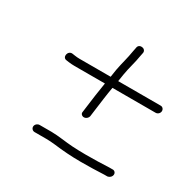

<svg xmlns="http://www.w3.org/2000/svg" viewBox="-133 -700 866 860"><g transform="rotate(30 300.0 -270.5)"><path d="M140.1 9H202.1C214.1 9 229.3 10 247.7 12C289.1 17.4 337.8 21 385.8 21C422.4 21 475.4 19.9 506.1 18H522.1C532.3 16.7 542.2 8.1 543.3 -3C544.4 -13.4 536.1 -22.3 525.2 -21H509.2C478.8 -19.1 426.7 -18 389.9 -18C365.9 -18 342.6 -18.7 320.1 -20C283 -22.2 239.9 -30 206.1 -30H144.1C133.6 -30 123.3 -21.6 122.2 -11C121 -0.4 129.5 9 140.1 9ZM345.1 -545 340.9 -524C335.4 -488.1 325.2 -456.2 317.6 -416C314.5 -396 314.5 -396 311.4 -376H150.4C142.4 -376 134.1 -376.7 125.6 -378L111.8 -380C86.6 -383.2 78.7 -344 102.7 -341L116.5 -339C127.1 -337.7 137 -337 146.3 -337H304.3C299.1 -308.2 288.2 -230.9 286.3 -213L281.7 -178C280.4 -172.7 281.5 -168.2 284.7 -164.5C295.9 -152 316.9 -161 320.6 -177L325.2 -212C330.6 -252.2 336.3 -298.5 343.3 -337H566.3C576.9 -337 586.2 -345.4 587.3 -356C588.4 -366.6 581 -376 570.4 -376H350.4C352.3 -388 354.3 -400.7 356.4 -414C363 -454.3 374.3 -485.7 379.6 -521L383.8 -542C386.3 -565.5 347.7 -570 345.1 -545Z"/></g></svg>

Font: Just Breathe
Style: Obl2
Weight: 400
Foundry: Cannot Into Space Fonts
Version: Version 0.72